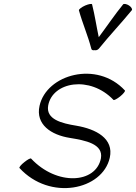

<svg xmlns="http://www.w3.org/2000/svg" viewBox="-20 -937 691 976"><path d="M483 -690C536 -756 596 -819 650 -885C654 -890 648 -901 636 -909C624 -917 610 -919 606 -915C562 -861 524 -804 482 -748C470 -804 462 -860 448 -915C447 -919 432 -917 413 -909C395 -901 381 -890 381 -885C399 -819 427 -756 444 -690C445 -683 452 -680 461 -682C468 -680 477 -683 483 -690ZM79 -83C234 86 501 29 538 -135C560 -233 468 -281 368 -298C294 -310 212 -330 225 -401C247 -521 437 -555 557 -429C559 -426 575 -434 591 -447C607 -460 618 -474 615 -477C473 -631 216 -559 181 -399C160 -304 240 -251 335 -236C414 -223 506 -206 493 -132C468 -4 269 9 138 -131C135 -134 120 -126 104 -113C87 -100 76 -86 79 -83Z"/></svg>

Font: Nupuram ExtraLight Oblique
Style: Regular
Weight: 200
Designer: Santhosh Thottingal (santhosh.thottingal@gmail.com)
Foundry: SMC
Version: Version 1.000